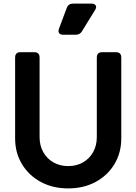

<svg xmlns="http://www.w3.org/2000/svg" viewBox="-20 -1035 758 1067"><path d="M359 12Q273 12 206.5 -24Q140 -60 102 -123Q64 -186 64 -266V-715Q64 -745 94 -745H170Q200 -745 200 -715V-273Q200 -226 220.5 -189.5Q241 -153 277 -132.5Q313 -112 359 -112Q405 -112 441 -132.5Q477 -153 497.5 -189.5Q518 -226 518 -273V-715Q518 -745 548 -745H624Q654 -745 654 -715V-266Q654 -186 616 -123Q578 -60 511.5 -24Q445 12 359 12ZM331 -842Q315 -842 308.5 -851Q302 -860 308 -876L351 -991Q360 -1015 386 -1015H488Q506 -1015 512 -1004.5Q518 -994 508 -979L436 -862Q425 -842 401 -842Z"/></svg>

Font: Pitagon Sans Text
Style: Bold
Weight: 700
Designer: Travis Tran
Foundry: Pitagon
Version: Version 1.001; ttfautohint (v1.8.4.7-5d5b);gftools[0.9.26]